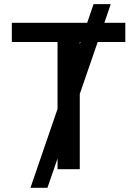

<svg xmlns="http://www.w3.org/2000/svg" viewBox="-20 -817 662 927"><path d="M257.8 -291V-614.3H37.1V-707H400.9L431.6 -796.9H514.6L483.9 -707H585V-614.3H451.7L365.2 -363.3V0H257.8V-51.8L209 89.8H127ZM368.7 -614.3H365.2V-603.5Z"/></svg>

Font: Pretendard GOV Medium
Style: Regular
Weight: 500
Designer: Base glyphs from Inter by Rasmus Andersson; Hangeul glyphs from Noto Sans CJK(Source Han Sans) by Jang Soo-young and Kan
Foundry: Kil Hyung-jin
Version: Version 1.309